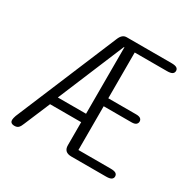

<svg xmlns="http://www.w3.org/2000/svg" viewBox="-143 -759 905 908"><g transform="rotate(30 309.5 -305.0)"><path d="M353 0.5Q312 0.5 312 -37.5V-163.5H142L82.5 -22.5Q76.5 -6.5 69 1.5Q61.5 9.5 47 9.5Q40.5 9.5 35.2 7.8Q30 6 26.8 2Q23.5 -2 23.5 -10Q23.5 -14.5 25 -20.5Q26.5 -26.5 29 -34L260.5 -587.5Q267 -603.5 276 -611.2Q285 -619 298 -619H542.5Q562.5 -619 571 -613.5Q579.5 -608 579.5 -597.5Q579.5 -587 571 -581.2Q562.5 -575.5 542.5 -575.5H366.5V-325.5H518.5Q535 -325.5 542.5 -319.8Q550 -314 550 -304Q550 -294.5 542.5 -288.2Q535 -282 518.5 -282H366.5V-43H542.5Q562.5 -43 571 -37.5Q579.5 -32 579.5 -21Q579.5 -11 571 -5.2Q562.5 0.5 542.5 0.5ZM158 -209.5H312V-573Q310.5 -573 310 -572.2Q309.5 -571.5 308.5 -570Z"/></g></svg>

Font: Sono Monospace Light
Style: Regular
Weight: 300
Version: Version 2.112